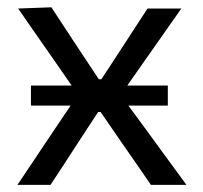

<svg xmlns="http://www.w3.org/2000/svg" viewBox="-20 -520 572 540"><path d="M29 0Q51.5 -33.5 68.2 -58.5Q85 -83.5 99.8 -105.8Q114.5 -128 131.5 -153L178.5 -223H67V-279.5H181.5L134 -348Q107.5 -385.5 85.5 -417.5Q63.5 -449.5 31 -496L124.5 -499.5Q147.5 -464.5 166 -436.2Q184.5 -408 205 -377L258 -297H265L317.5 -377Q337.5 -408 355.2 -435.2Q373 -462.5 395 -496H490Q467.5 -464 451.2 -440.8Q435 -417.5 420.5 -397Q406 -376.5 388.5 -351.5L338 -279.5H452V-223H341L393 -152.5Q419.5 -116 444.2 -82.2Q469 -48.5 504.5 0H404.5Q382 -32.5 364 -58.8Q346 -85 323.5 -117L263 -205H256L201 -121Q179.5 -87.5 161.8 -60.5Q144 -33.5 122 0Z"/></svg>

Font: Commissioner
Style: Regular
Weight: 400
Designer: Kostas Bartsokas
Foundry: Kostas Bartsokas
Version: Version 1.000; ttfautohint (v1.8.3)